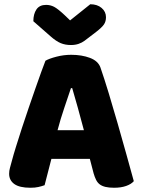

<svg xmlns="http://www.w3.org/2000/svg" viewBox="-20 -874 667 904"><path d="M194 -588Q211 -598 245.5 -607Q280 -616 315 -616Q365 -616 403.5 -601.5Q442 -587 453 -556Q471 -504 492 -435Q513 -366 534 -292.5Q555 -219 575 -147.5Q595 -76 610 -21Q598 -7 574 1.5Q550 10 517 10Q493 10 476.5 6Q460 2 449.5 -6Q439 -14 432.5 -27Q426 -40 421 -57L403 -126H222Q214 -96 206 -64Q198 -32 190 -2Q176 3 160.5 6.5Q145 10 123 10Q72 10 47.5 -7.5Q23 -25 23 -56Q23 -70 27 -84Q31 -98 36 -117Q43 -144 55.5 -184Q68 -224 83 -270.5Q98 -317 115 -366Q132 -415 147 -458.5Q162 -502 174.5 -536Q187 -570 194 -588ZM310 -778 405 -854Q438 -854 458.5 -836.5Q479 -819 479 -793Q479 -773 469.5 -759Q460 -745 433 -724L378 -682Q366 -673 350 -667.5Q334 -662 314 -662Q287 -662 265.5 -671Q244 -680 218 -703L137 -774Q137 -808 151.5 -829.5Q166 -851 197 -851Q217 -851 234.5 -842Q252 -833 284 -803ZM314 -459Q300 -417 282.5 -365.5Q265 -314 251 -261H375Q361 -315 346.5 -366.5Q332 -418 320 -459Z"/></svg>

Font: Baloo Paaji
Style: Regular
Weight: 400
Designer: Shuchita Grover and Ek Type
Foundry: Ek Type
Version: Version 1.443;PS 1.000;hotconv 16.6.51;makeotf.lib2.5.65220;